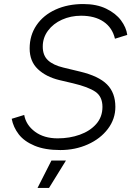

<svg xmlns="http://www.w3.org/2000/svg" viewBox="-20 -732 657 952"><path d="M38 -143 100 -162Q109 -112 153.5 -79Q198 -46 266 -46Q325 -46 375.5 -64Q426 -82 457 -117Q488 -152 488 -202Q488 -253 453 -277Q418 -301 342 -319L274 -335Q208 -351 167.5 -389.5Q127 -428 127 -492Q127 -557 161 -607Q195 -657 255.5 -684.5Q316 -712 393 -712Q459 -712 506.5 -689Q554 -666 580 -631Q606 -596 611 -559L550 -540Q537 -595 493.5 -624.5Q450 -654 382 -654Q331 -654 287.5 -634.5Q244 -615 218 -580Q192 -545 192 -501Q192 -457 218 -433Q244 -409 294 -397L377 -377Q469 -355 510.5 -313.5Q552 -272 552 -202Q552 -142 515 -93Q478 -44 415.5 -16Q353 12 279 12Q203 12 151.5 -9.5Q100 -31 73 -66Q46 -101 38 -143ZM235 64H307L223 200H166Z"/></svg>

Font: Oak Sans Light Italic
Style: Regular
Weight: 400
Italic angle: -9.5°
Foundry: Erik Kennedy, Walven
Version: Version 1.000;Glyphs 3.1.2 (3151)